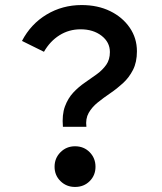

<svg xmlns="http://www.w3.org/2000/svg" viewBox="-20 -731 640 760"><path d="M229 -229Q225 -277 237 -309.5Q249 -342 270 -364.5Q291 -387 316 -404Q341 -421 363.5 -437.5Q386 -454 400.5 -474.5Q415 -495 415 -525Q415 -564 382 -589.5Q349 -615 299 -615Q253 -615 215.5 -591.5Q178 -568 154 -526L67 -569Q102 -636 164.5 -673.5Q227 -711 303 -711Q367 -711 416 -687Q465 -663 493.5 -621.5Q522 -580 522 -528Q522 -485 506.5 -454.5Q491 -424 467 -402Q443 -380 416.5 -362Q390 -344 367 -325.5Q344 -307 331 -284Q318 -261 322 -229ZM277 9Q243 9 219.5 -14Q196 -37 196 -71Q196 -105 219.5 -128.5Q243 -152 277 -152Q312 -152 335 -128.5Q358 -105 358 -71Q358 -37 335 -14Q312 9 277 9Z"/></svg>

Font: Red Hat Mono Medium
Style: Regular
Weight: 500
Monospace: yes
Designer: Pentagram, MCKL
Foundry: Pentagram, MCKL
Version: Version 1.023; ttfautohint (v1.8.3)